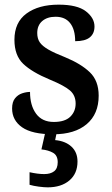

<svg xmlns="http://www.w3.org/2000/svg" viewBox="-20 -567 480 825"><path d="M209 10Q118 10 75 -20Q32 -50 32 -101Q32 -129 44.5 -144.5Q57 -160 75 -166Q93 -172 109 -172Q109 -114 135 -78.5Q161 -43 211 -43Q259 -43 282 -65.5Q305 -88 305 -122Q305 -157 281 -178Q257 -199 194 -225Q117 -257 79.5 -293Q42 -329 42 -396Q42 -471 94 -509Q146 -547 232 -547Q312 -547 349 -518.5Q386 -490 386 -453Q386 -423 366 -406.5Q346 -390 303 -390Q303 -440 281.5 -467.5Q260 -495 219 -495Q183 -495 161.5 -476.5Q140 -458 140 -425Q140 -401 151 -385Q162 -369 188 -354Q214 -339 260 -321Q328 -293 366 -256.5Q404 -220 404 -156Q404 -77 352.5 -33.5Q301 10 209 10ZM185 238Q170 238 147 235Q124 232 107 227V173Q143 181 170 181Q197 181 212.5 169Q228 157 228 130Q228 101 208 89.5Q188 78 158 75L177 -9H226L217 35Q261 39 287 63Q313 87 313 127Q313 179 278 208.5Q243 238 185 238Z"/></svg>

Font: Noto Serif SemiCondensed SemiBold
Style: Regular
Weight: 600
Width: 4
Designer: Monotype Design Team
Foundry: Monotype Imaging Inc.
Version: Version 2.013; ttfautohint (v1.8.4.7-5d5b)